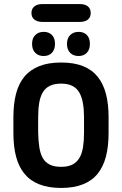

<svg xmlns="http://www.w3.org/2000/svg" viewBox="-20 -915 602 946"><path d="M515 -338Q515 -403 502 -452.5Q489 -502 461.5 -536.5Q434 -571 389.5 -589Q345 -607 281 -607Q218 -607 173 -589Q128 -571 100 -537Q72 -503 59 -453Q46 -403 46 -338V-259Q46 -194 59 -144Q72 -94 100 -59.5Q128 -25 173 -7Q218 11 281 11Q344 11 389 -7Q434 -25 461.5 -59.5Q489 -94 502 -144Q515 -194 515 -259ZM168 -261V-336Q168 -376 173 -407Q178 -438 190.5 -459.5Q203 -481 225.5 -492Q248 -503 281 -503Q314 -503 336 -492Q358 -481 370.5 -459.5Q383 -438 388.5 -407Q394 -376 394 -336V-261Q394 -221 389 -189.5Q384 -158 371 -136.5Q358 -115 336.5 -104Q315 -93 281 -93Q247 -93 225 -104Q203 -115 191 -136Q179 -157 174 -188Q169 -219 168 -261ZM195 -758Q170 -758 154 -742.5Q138 -727 138 -699Q138 -671 153.5 -655Q169 -639 195 -639Q221 -639 236 -655Q251 -671 251 -699Q251 -727 236 -742.5Q221 -758 195 -758ZM367 -758Q342 -758 326 -742.5Q310 -727 310 -699Q310 -671 325.5 -655Q341 -639 367 -639Q393 -639 408 -655Q423 -671 423 -699Q423 -727 408 -742.5Q393 -758 367 -758ZM189 -895Q164 -895 149.5 -883.5Q135 -872 135 -851Q135 -830 149.5 -818.5Q164 -807 189 -807H373Q399 -807 413 -818.5Q427 -830 427 -851Q427 -872 413 -883.5Q399 -895 373 -895Z"/></svg>

Font: Beiruti
Style: Bold
Weight: 700
Designer: Arlette Boutros
Foundry: Boutros
Version: Version 1.41